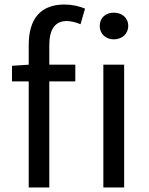

<svg xmlns="http://www.w3.org/2000/svg" viewBox="-20 -829 660 849"><path d="M107 -630V-543L33 -538V-469H107V0H198V-469H313V-543H198V-629C198 -700 224 -736 275 -736C293 -736 313 -731 336 -722L356 -791C329 -802 298 -809 265 -809C157 -809 107 -743 107 -630ZM483 -773C448 -773 421 -751 421 -714C421 -679 448 -655 483 -655C519 -655 547 -679 547 -714C547 -751 519 -773 483 -773ZM529 -543H437V0H529Z"/></svg>

Font: Spoqa Han Sans Neo
Style: Regular
Weight: 400
Designer: [Spoqa Han Sans Neo] Dong-huui Kim ___ Younghwa Kang ___ Yujin Lee ___ [Noto Sans] Ryoko NISHIZUKA ____ (kana & ideograp
Foundry: Spoqa (http://www.spoqa-han-sans.com)
Version: Version 1.100;hotconv 1.0.109;makeotfexe 2.5.65596